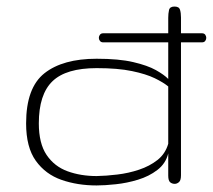

<svg xmlns="http://www.w3.org/2000/svg" viewBox="-20 -564 653 589"><path d="M276.4 4.9Q217.8 4.9 168.7 -12.2Q119.6 -29.3 89.8 -70.8Q60.1 -112.3 60.1 -185.5Q60.1 -294.9 116.5 -339.4Q172.9 -383.8 276.4 -383.8Q344.7 -383.8 388.7 -373.5Q432.6 -363.3 458.3 -348.9Q483.9 -334.5 496.1 -321.8V-434.1H296.4Q290 -434.1 286.6 -438.5Q283.2 -442.9 283.2 -447.8Q283.2 -453.1 286.6 -457.5Q290 -461.9 296.4 -461.9H496.1V-509.3Q496.1 -522.5 498.5 -533.2Q501 -543.9 515.1 -543.9Q529.3 -543.9 532.2 -534.2Q535.2 -524.4 535.2 -510.3V-461.9H599.6Q606.4 -461.9 609.6 -457.5Q612.8 -453.1 612.8 -447.8Q612.8 -442.9 609.6 -438.5Q606.4 -434.1 599.6 -434.1H535.2V-26.4Q535.2 -10.7 529.1 -5.4Q522.9 0 516.1 0Q507.8 0 502 -4.9Q496.1 -9.8 496.1 -25.4V-93.3Q488.3 -62 462.6 -42.5Q437 -22.9 403.3 -12.7Q369.6 -2.4 335.4 1.2Q301.3 4.9 276.4 4.9ZM276.4 -23.9Q305.7 -24.4 340.1 -28.6Q374.5 -32.7 406.7 -43.5Q439 -54.2 463.1 -73.2Q487.3 -92.3 496.1 -123V-298.8Q481.4 -311 454.8 -324Q428.2 -336.9 385 -345.9Q341.8 -355 276.4 -355Q182.6 -355 140.9 -314.7Q99.1 -274.4 99.1 -185.5Q99.1 -124 123 -88.6Q147 -53.2 187.3 -38.6Q227.5 -23.9 276.4 -23.9Z"/></svg>

Font: Gruppo
Style: Regular
Weight: 400
Designer: Vernon Adams
Foundry: Vernon Adams
Version: Version 1.001; ttfautohint (v1.8.4.7-5d5b);gftools[0.9.28]